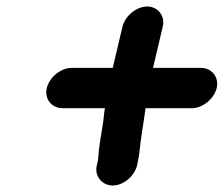

<svg xmlns="http://www.w3.org/2000/svg" viewBox="-20 -591 689 591"><path d="M402 -82 404 -92C406 -102 408 -112 409 -121C413 -166 422 -211 428 -258H571C604 -258 639 -287 647 -320C655 -353 632 -382 599 -382H451L481 -509C489 -542 466 -571 433 -571C400 -571 365 -542 357 -509L327 -382H200C167 -382 132 -353 124 -320C116 -287 139 -258 172 -258H303C300 -243 299 -223 297 -212L292 -180C290 -168 288 -158 287 -149L284 -125C283 -116 283 -107 282 -100L278 -82C270 -49 294 -20 327 -20C360 -20 394 -49 402 -82Z"/></svg>

Font: Electronic
Style: ThkIt
Weight: 900
Version: Version 1.011